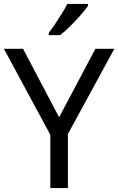

<svg xmlns="http://www.w3.org/2000/svg" viewBox="-20 -964 606 984"><path d="M283 -363 469 -714H566L328 -277V0H238V-273L0 -714H98ZM431 -934Q419 -916 394 -887.5Q369 -859 340.5 -830.5Q312 -802 288 -784H230V-796Q245 -815 262.5 -841Q280 -867 297 -894.5Q314 -922 325 -944H431Z"/></svg>

Font: Noto Sans Indic Siyaq Numbers
Style: Regular
Weight: 400
Designer: Monotype Design Team
Foundry: Monotype Imaging Inc.
Version: Version 2.002; ttfautohint (v1.8.4.7-5d5b)